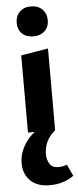

<svg xmlns="http://www.w3.org/2000/svg" viewBox="-63 -699 415 1021"><g transform="rotate(-5 144.5 -189.0)"><path d="M69 0V-412L214 -436V0ZM143 -507Q105 -507 82.5 -528.5Q60 -550 60 -586Q60 -622 82.5 -644.5Q105 -667 143 -667Q180 -667 203 -644.5Q226 -622 226 -586Q226 -550 203 -528.5Q180 -507 143 -507ZM160 289Q93 289 57 253Q21 217 21 160Q21 108 52 58Q83 8 153 -33L214 0Q183 26 168.5 56.5Q154 87 154 124Q154 153 168 175Q182 197 214 197Q225 197 237 195Q249 193 260 188L289 250Q262 269 231 279Q200 289 160 289Z"/></g></svg>

Font: Ysabeau Office ExtraBold
Style: Regular
Weight: 800
Designer: Christian Thalmann (Catharsis Fonts)
Version: Version 2.001;gftools[0.9.30]; featfreeze: tnum,lnum,ss02